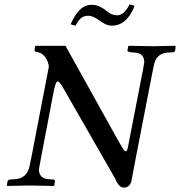

<svg xmlns="http://www.w3.org/2000/svg" viewBox="-20 -859 833 889"><path d="M587.9 -17.1Q577.1 9.8 554.2 9.8Q529.8 9.8 513.2 -32.2L272.9 -451.2Q267.1 -460 264.2 -465.8Q252.9 -481.9 247.1 -481.9Q242.2 -481.9 238.3 -471.9Q234.4 -461.9 229 -438L169.9 -127.9Q163.1 -92.8 162.1 -85.9Q160.2 -78.1 160.2 -74.2Q160.2 -55.7 170.4 -43.7Q180.7 -31.7 201.2 -29.8Q205.1 -29.3 213.1 -28.8Q221.2 -28.3 225.1 -27.8Q231 -27.8 232.9 -25.9Q235.4 -23.4 233.9 -18.1L231.9 -2Q230.5 1.5 229 2Q139.2 0 123 0H112.8Q92.3 0 14.2 2L12.2 0Q12.7 -1.5 12.9 -7.6Q13.2 -13.7 14.2 -17.1Q15.6 -25.4 25.9 -27.8Q30.3 -28.3 40.3 -28.8Q50.3 -29.3 54.2 -29.8Q103 -34.7 116.2 -86.9Q117.2 -90.8 119.9 -105.5Q122.6 -120.1 125 -128.9L206.1 -549.8Q205.1 -570.8 190.7 -592.3Q176.3 -613.8 154.8 -617.2Q141.6 -619.1 140.1 -624Q140.1 -636.2 143.1 -645L145 -647H283.2L527.8 -207Q546.9 -174.3 547.9 -172.9Q557.1 -157.7 563 -159.2Q569.8 -159.2 574.2 -187L638.2 -516.1Q641.6 -529.3 646 -559.1Q647.9 -566.9 647.9 -570.8Q647.9 -611.3 606.9 -615.2Q603 -615.7 595.5 -616.2Q587.9 -616.7 584 -617.2Q580.1 -617.2 575.2 -619.6Q570.3 -622.1 569.8 -624Q570.3 -626 571.5 -632.6Q572.8 -639.2 573.2 -643.1Q574.7 -646.5 576.2 -647Q666 -645 687 -645Q701.2 -645 791 -647L793 -645Q793 -632.8 791 -627Q791 -619.6 783.2 -617.2Q777.8 -616.7 767.6 -616.2Q757.3 -615.7 752.9 -615.2Q703.1 -609.9 692.9 -558.1Q690.9 -551.8 684.1 -516.1L604 -103Q601.6 -89.4 595.7 -59.1Q589.8 -28.8 587.9 -17.1ZM521 -788.1Q537.1 -788.1 550.8 -798.8Q564.5 -809.6 580.1 -838.9Q596.2 -835.4 603 -831.1Q566.9 -740.2 498 -740.2Q470.7 -740.2 439 -765.1Q409.7 -786.1 389.2 -786.1Q369.6 -786.1 356.2 -775.9Q342.8 -765.6 330.1 -740.2Q311 -744.1 307.1 -747.1Q327.1 -792 350.6 -814.5Q374 -836.9 404.8 -836.9Q438.5 -836.9 472.2 -809.1Q496.6 -788.1 521 -788.1Z"/></svg>

Font: Common Serif News
Style: Italic
Weight: 450
Italic angle: -12°
Designer: Philipp H. Poll, Khaled Hosny
Foundry: Stefan Peev, Context Ltd.
Version: Version 1.026